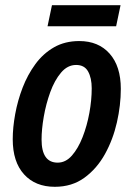

<svg xmlns="http://www.w3.org/2000/svg" viewBox="-20 -709 514 739"><path d="M191 10Q116 10 72.5 -38Q29 -86 29 -173Q29 -218 38.5 -270Q48 -322 67 -371.5Q86 -421 116 -462Q146 -503 188 -527Q230 -551 285 -551Q359 -551 402 -502.5Q445 -454 445 -367Q445 -304 430 -238Q415 -172 384 -116Q353 -60 305 -25Q257 10 191 10ZM202 -83Q233 -83 257 -110.5Q281 -138 298 -181.5Q315 -225 324 -274.5Q333 -324 333 -369Q333 -409 319 -434Q305 -459 273 -459Q240 -459 215 -429.5Q190 -400 173.5 -354.5Q157 -309 148.5 -260Q140 -211 140 -172Q140 -83 202 -83ZM163 -608 180 -689H444L427 -608Z"/></svg>

Font: Noto Sans Condensed SemiBold
Style: Italic
Weight: 600
Width: 3
Italic angle: -12°
Designer: Monotype Design Team
Foundry: Monotype Imaging Inc.
Version: Version 2.013; ttfautohint (v1.8.4.7-5d5b)